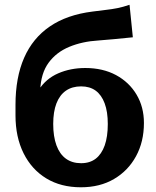

<svg xmlns="http://www.w3.org/2000/svg" viewBox="-20 -784 661 814"><path d="M323.1 10Q238.4 10 176.4 -27.6Q114.3 -65.3 80 -134.1Q45.7 -202.9 45.7 -294.9L80.4 -394.1L144.2 -402.7Q174.5 -450.2 226.6 -473Q278.8 -495.7 341.4 -495.7Q415.9 -495.7 471.8 -465.7Q527.6 -435.6 558.9 -382.9Q590.2 -330.3 590.2 -262.6Q590.2 -183 556.6 -121.5Q523.1 -60 463.2 -25Q403.4 10 323.1 10ZM323.8 -92.1Q361 -92.1 385.9 -111.3Q410.7 -130.5 423.9 -167.4Q437 -204.4 437 -258.3Q437 -310.3 423.7 -345.9Q410.4 -381.5 385.6 -399.7Q360.7 -417.8 323.8 -417.8Q285.8 -417.8 259.4 -399.5Q233.1 -381.2 219.3 -345.8Q205.6 -310.3 205.6 -258.3Q205.6 -205.4 219.3 -167.9Q233.1 -130.5 259.4 -111.3Q285.8 -92.1 323.8 -92.1ZM45.7 -294.9V-339.3Q45.7 -455.3 82.2 -538.8Q118.7 -622.3 191.2 -671.8Q263.6 -721.4 372.4 -735Q403.2 -739.2 428.3 -742Q453.4 -744.7 477.6 -749.5Q501.8 -754.4 529.2 -763.7L543.2 -625.9Q497.6 -620.8 464.4 -618.1Q431.2 -615.5 397.5 -612.4Q328.8 -608.3 273.6 -585.4Q218.5 -562.5 185.9 -517.8Q153.3 -473.1 150.5 -401.4L149 -318.4Z"/></svg>

Font: Libre Franklin Thin
Style: Regular
Weight: 100
Designer: Pablo Impallari, Rodrigo Fuenzalida, Nhung Nguyen
Foundry: Impallari Type
Version: Version 3.000